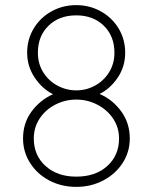

<svg xmlns="http://www.w3.org/2000/svg" viewBox="-20 -720 597 750"><path d="M487 -179Q487 -127 459.5 -84Q432 -41 384 -15.5Q336 10 278 10Q220 10 172.5 -15Q125 -40 97.5 -83.5Q70 -127 70 -179Q70 -239 103 -284Q136 -329 187 -352Q145 -373 115.5 -417Q86 -461 86 -514Q86 -566 111.5 -608.5Q137 -651 181 -675.5Q225 -700 278 -700Q330 -700 374 -675.5Q418 -651 443.5 -608.5Q469 -566 469 -514Q469 -460 440 -417Q411 -374 369 -353Q420 -331 453.5 -285Q487 -239 487 -179ZM278 -367Q317 -367 351 -385.5Q385 -404 406 -437.5Q427 -471 427 -514Q427 -579 385.5 -619.5Q344 -660 278 -660Q211 -660 169.5 -619.5Q128 -579 128 -514Q128 -471 149 -437.5Q170 -404 204.5 -385.5Q239 -367 278 -367ZM445 -179Q445 -222 422 -256.5Q399 -291 360.5 -311Q322 -331 278 -331Q234 -331 195.5 -311Q157 -291 134.5 -256.5Q112 -222 112 -179Q112 -113 158 -71.5Q204 -30 278 -30Q353 -30 399 -71.5Q445 -113 445 -179Z"/></svg>

Font: Quicksand Light
Style: Regular
Weight: 300
Designer: Andrew Paglinawan
Foundry: Andrew Paglinawan
Version: Version 3.000